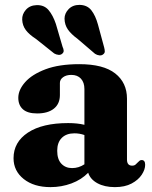

<svg xmlns="http://www.w3.org/2000/svg" viewBox="-20 -754 622 787"><path d="M35.5 -105.5Q35.5 -171.5 94.5 -210.5Q153.5 -249.5 259.5 -249.5Q297 -249.5 326 -242.5V-389Q326 -416 311.8 -431.5Q297.5 -447 272.5 -447Q251.5 -447 238.5 -437.5Q225.5 -428 225.5 -414V-364.5Q225.5 -328.5 201 -308.8Q176.5 -289 132 -289Q93 -289 74 -306Q55 -323 55 -353Q55 -385.5 83 -417.2Q111 -449 166.5 -470Q222 -491 305 -491Q404 -491 452.2 -453Q500.5 -415 500.5 -349.5V-100Q500.5 -75 521.5 -75Q531 -75 536.2 -80Q541.5 -85 546 -89.5Q549 -93 552.5 -95.5Q556 -98 560.5 -98Q575 -98 575 -78.5Q575 -59 561 -37.8Q547 -16.5 519.5 -1.8Q492 13 451 13Q408.5 13 379.2 -3Q350 -19 341.5 -46Q314 -17.5 273 -2.2Q232 13 187 13Q119 13 77.2 -20.2Q35.5 -53.5 35.5 -105.5ZM214.5 -136Q214.5 -101 231.5 -83Q248.5 -65 275.5 -65Q302.5 -65 326 -80.5V-200.5Q306.5 -207.5 285 -207.5Q252 -207.5 233.2 -188.8Q214.5 -170 214.5 -136ZM381.5 -653.5 407 -559.5Q409.5 -550 409.5 -543Q409.5 -536 402.5 -531Q396.5 -526 387.2 -527Q378 -528 369.5 -533.5L297 -595.5Q271 -614.5 258 -633.5Q245 -652.5 244.5 -677.5Q244.5 -699 261.2 -716.5Q278 -734 306 -734Q337.5 -733.5 354.5 -711.8Q371.5 -690 381.5 -653.5ZM209 -656 236.5 -562Q240.5 -554 241 -546.5Q241.5 -539 234.5 -533.5Q229 -528.5 219.8 -529.2Q210.5 -530 202 -535L128 -594Q100 -612 86 -630.5Q72 -649 71 -673.5Q70 -695.5 86 -713.8Q102 -732 130 -733Q161 -734 179 -712.8Q197 -691.5 209 -656Z"/></svg>

Font: Fraunces 9pt S000
Style: Bold
Weight: 700
Version: Version 1.000; ttfautohint (v1.8.3)